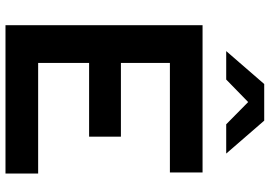

<svg xmlns="http://www.w3.org/2000/svg" viewBox="-158 -800 959 682"><g transform="rotate(90 321.0 -459.5)"><path d="M70 0ZM70 0V-700H593V-584H204V-410H466V-297H204V-116H597V0ZM422 -784 343 -862 263 -784H162L279 -919H409L526 -784Z"/></g></svg>

Font: Rosa Sans SemiBold
Style: Regular
Weight: 600
Designer: Pentagram / MCKL
Foundry: Pentagram / MCKL
Version: Version 1.005;September 16, 2019;FontCreator 11.5.0.2425 64-